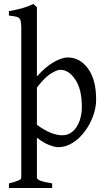

<svg xmlns="http://www.w3.org/2000/svg" viewBox="-20 -736 545 978"><path d="M469.7 -229Q469.7 -187.5 454.1 -144.8Q438.5 -102.1 411.6 -66.2Q384.8 -30.3 349.9 -8.3Q314.9 13.7 276.9 13.7Q259.8 13.7 231.2 2.9Q202.6 -7.8 168 -34.7V169.4Q168 176.8 185.3 184.1Q202.6 191.4 245.6 198.2V221.7H25.4V198.2Q55.7 190.9 72 184.1Q88.4 177.2 88.4 169.4V-595.2Q88.4 -623 83.5 -635Q78.6 -647 64.9 -650.4Q51.3 -653.8 25.4 -656.7V-679.2Q63 -686 92 -693.8Q121.1 -701.7 149.9 -715.8L168 -699.2V-346.7Q215.8 -399.4 256.8 -421.4Q297.9 -443.4 324.2 -443.4Q386.7 -443.4 428.2 -387Q469.7 -330.6 469.7 -229ZM397 -191.4Q397 -281.2 363.5 -330.8Q330.1 -380.4 287.1 -380.4Q270.5 -380.4 239.5 -361.6Q208.5 -342.8 168 -290V-100.1Q241.7 -46.9 296.9 -46.9Q328.6 -46.9 351.1 -67.1Q373.5 -87.4 385.3 -120.4Q397 -153.3 397 -191.4Z"/></svg>

Font: Namdhinggo
Style: Regular
Weight: 400
Designer: Victor Gaultney
Foundry: SIL International
Version: Version 3.001